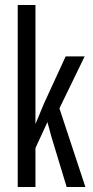

<svg xmlns="http://www.w3.org/2000/svg" viewBox="-20 -749 373 769"><path d="M51 -729H122V-252L156 -334L243 -523H319L218 -315L322 0H247L186 -201L170 -260L122 -156V0H51Z"/></svg>

Font: Mona Sans Condensed
Style: Regular
Weight: 400
Width: 3
Designer: Deni Anggara
Foundry: GitHub
Version: Version 2.000